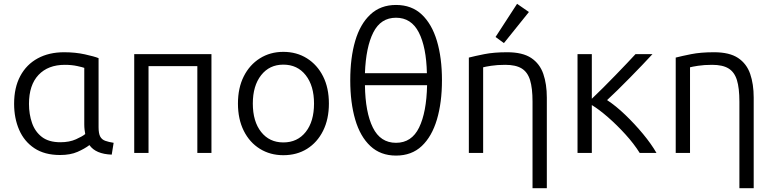

<svg xmlns="http://www.w3.org/2000/svg" viewBox="-20 -802 4050 1007"><path d="M295 11Q214 11 160.5 -24.5Q107 -60 80.5 -121Q54 -182 54 -258Q54 -343 86.5 -403.5Q119 -464 178 -496Q237 -528 316 -528Q375 -528 425 -517Q475 -506 497 -497V-135Q497 -102 505.5 -86Q514 -70 532 -63.5Q550 -57 576 -53L566 9Q482 6 449 -41Q424 -22 386.5 -5.5Q349 11 295 11ZM297 -56Q344 -56 378.5 -71.5Q413 -87 427 -99Q425 -110 423.5 -122.5Q422 -135 422 -149V-446Q415 -449 385.5 -455.5Q356 -462 320 -462Q232 -462 182 -409Q132 -356 132 -257Q132 -203 148 -157Q164 -111 200 -83.5Q236 -56 297 -56Z M684 0V-518H1089V0H1015V-455H759V0Z M1466 12Q1397 12 1343 -21.5Q1289 -55 1258.5 -116Q1228 -177 1228 -259Q1228 -341 1258.5 -401.5Q1289 -462 1343 -496Q1397 -530 1466 -530Q1536 -530 1590 -496Q1644 -462 1674.5 -401.5Q1705 -341 1705 -259Q1705 -177 1674.5 -116Q1644 -55 1590.5 -21.5Q1537 12 1466 12ZM1466 -55Q1540 -55 1583.5 -110Q1627 -165 1627 -259Q1627 -352 1583.5 -407.5Q1540 -463 1466 -463Q1393 -463 1349.5 -407.5Q1306 -352 1306 -259Q1306 -165 1349.5 -110Q1393 -55 1466 -55Z M2057 14Q1976 14 1922.5 -36Q1869 -86 1843 -175Q1817 -264 1817 -381Q1817 -499 1843 -587.5Q1869 -676 1922.5 -726Q1976 -776 2057 -776Q2139 -776 2192 -726Q2245 -676 2271.5 -587.5Q2298 -499 2298 -381Q2298 -264 2271.5 -175Q2245 -86 2192 -36Q2139 14 2057 14ZM1894 -418H2219Q2216 -555 2176.5 -632Q2137 -709 2057 -709Q1977 -709 1938 -632Q1899 -555 1894 -418ZM2057 -53Q2139 -53 2178 -133Q2217 -213 2220 -355H1894Q1896 -213 1935.5 -133Q1975 -53 2057 -53Z M2773 185V-269Q2773 -340 2760 -382Q2747 -424 2716 -443Q2685 -462 2630 -462Q2588 -462 2556 -457Q2524 -452 2514 -449V0H2439V-500Q2470 -508 2520 -518Q2570 -528 2640 -528Q2721 -528 2766 -498Q2811 -468 2829.5 -414.5Q2848 -361 2848 -290V185ZM2623 -576 2579 -608 2692 -782 2754 -739Z M3009 0V-518H3084V-284Q3111 -310 3144 -342.5Q3177 -375 3209 -408.5Q3241 -442 3268.5 -470.5Q3296 -499 3313 -518H3402Q3379 -493 3348 -460.5Q3317 -428 3283.5 -394Q3250 -360 3219 -329.5Q3188 -299 3164 -277Q3210 -247 3259.5 -199.5Q3309 -152 3352.5 -99.5Q3396 -47 3423 0H3335Q3305 -48 3260.5 -97Q3216 -146 3169 -187Q3122 -228 3084 -251V0Z M3858 185V-269Q3858 -340 3845 -382Q3832 -424 3801 -443Q3770 -462 3715 -462Q3673 -462 3641 -457Q3609 -452 3599 -449V0H3524V-500Q3555 -508 3605 -518Q3655 -528 3725 -528Q3806 -528 3851 -498Q3896 -468 3914.5 -414.5Q3933 -361 3933 -290V185Z"/></svg>

Font: Ubuntu Sans
Style: Regular
Weight: 400
Designer: Dalton Maag Ltd
Foundry: Dalton Maag Ltd
Version: Version 1.006; ttfautohint (v1.8.4.7-5d5b)